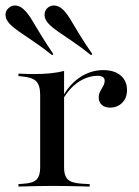

<svg xmlns="http://www.w3.org/2000/svg" viewBox="-38 -686 510 706"><path d="M153.2 -2.4Q121 -2.4 92.3 -1.6Q63.7 -0.8 29.8 0V-8.9L48.4 -10.5Q82.3 -12.1 96 -25.4Q109.7 -38.7 109.7 -70.2V-207.3H197.6V-70.2Q197.6 -49.2 204 -36.3Q210.5 -23.4 225 -17.7Q239.5 -12.1 264.5 -10.5L291.9 -8.9V0Q266.9 -0.8 244.4 -1.2Q221.8 -1.6 199.6 -2Q177.4 -2.4 153.2 -2.4ZM109.7 -207.3V-337.1Q109.7 -371.8 95.6 -386.7Q81.5 -401.6 43.5 -404.8L29.8 -406.5V-415.3Q50 -414.5 62.5 -414.1Q75 -413.7 88.7 -413.7Q120.2 -413.7 147.6 -416.5Q175 -419.4 197.6 -425V-415.3V-207.3ZM366.9 -290.3Q347.6 -290.3 336.3 -300.4Q325 -310.5 325 -327.4Q325 -340.3 330.6 -350.4Q336.3 -360.5 341.5 -369.8Q346.8 -379 346.8 -389.5Q346.8 -407.3 320.2 -407.3Q299.2 -407.3 276.6 -398.4Q254 -389.5 233.5 -371.4Q212.9 -353.2 196 -325.8V-336.3Q221.8 -380.6 260.1 -404.4Q298.4 -428.2 341.9 -428.2Q382.3 -428.2 405.6 -408.5Q429 -388.7 429 -354.8Q429 -325.8 411.3 -308.1Q393.5 -290.3 366.9 -290.3ZM154 -483.1Q116.1 -512.9 85.5 -533.5Q54.8 -554 32.7 -569.4Q10.5 -584.7 -2.4 -598.4Q-16.9 -613.7 -17.7 -629.4Q-18.5 -645.2 -7.3 -655.6Q4 -666.9 20.2 -665.7Q36.3 -664.5 50.8 -650Q65.3 -636.3 79.4 -612.5Q93.5 -588.7 112.5 -557.7Q131.5 -526.6 158.1 -487.1ZM296.8 -483.1Q259.7 -512.9 229 -533.5Q198.4 -554 176.2 -569.4Q154 -584.7 141.1 -598.4Q126.6 -613.7 125.8 -629.4Q125 -645.2 135.5 -655.6Q146.8 -666.9 162.9 -665.7Q179 -664.5 194.4 -650Q208.1 -636.3 222.2 -612.5Q236.3 -588.7 255.2 -557.7Q274.2 -526.6 301.6 -487.1Z"/></svg>

Font: Playfair 144pt SemiExpanded Medium
Style: Regular
Weight: 500
Width: 6
Designer: Claus Eggers Sørensen
Foundry: Claus Eggers Sørensen
Version: Version 2.203